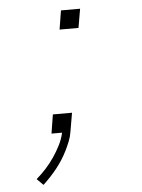

<svg xmlns="http://www.w3.org/2000/svg" viewBox="-53 -562 605 819"><g transform="rotate(-5 250.0 -152.5)"><path d="M226 -439 239 -520H321L307 -439ZM100 215 73 188Q95 169 114.5 147.5Q134 126 150 102.5Q166 79 179 53.5Q192 28 198 1V0H153L166 -81H248L234 0Q231 20 223 40Q215 60 205.5 79Q196 98 184.5 116Q173 134 159.5 151Q146 168 131 184Q116 200 100 215Z"/></g></svg>

Font: Iosevka SS04 Extralight
Style: Italic
Weight: 200
Italic angle: -9°
Monospace: yes
Designer: Belleve Invis
Foundry: Belleve Invis
Version: Version 19.0.0; ttfautohint (v1.8.4)